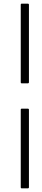

<svg xmlns="http://www.w3.org/2000/svg" viewBox="-20 -850 233 1055"><path d="M100 -392Q94 -392 94 -398V-824Q94 -830 100 -830H132Q139 -830 139 -824V-398Q139 -392 132 -392ZM100 185Q94 185 94 179V-247Q94 -253 100 -253H132Q139 -253 139 -247V179Q139 185 132 185Z"/></svg>

Font: Sofia Sans Condensed Light
Style: Italic
Weight: 300
Italic angle: -9°
Version: Version 4.100